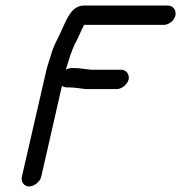

<svg xmlns="http://www.w3.org/2000/svg" viewBox="-20 -676 655 694"><path d="M129 -37 204 -366C209 -362 216 -360 223 -360H230C251 -360 270 -356 290 -354H402C420 -354 441 -371 445 -389C449 -407 436 -424 418 -424H309C291 -426 265 -430 246 -430H239C232 -430 225 -428 218 -424C220 -432 223 -441 226 -450C236 -483 246 -511 261 -537L269 -555C273 -565 279 -576 284 -586H571C590 -586 610 -601 614 -620C618 -639 606 -656 587 -656H285C239 -656 223 -610 205 -572L197 -554C187 -533 175 -512 167 -487C162 -468 153 -444 148 -424L59 -37C55 -19 67 -2 85 -2C103 -2 125 -19 129 -37Z"/></svg>

Font: Electronic
Style: BdIt
Weight: 700
Version: Version 1.011